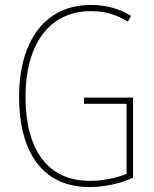

<svg xmlns="http://www.w3.org/2000/svg" viewBox="-20 -745 620 775"><path d="M319 -351V-326H491V-43C450 -27 397 -15 342 -15C170 -15 83 -144 83 -355C83 -555 171 -700 347 -700C395 -700 444 -690 496 -658L509 -681C456 -713 403 -725 347 -725C156 -725 57 -572 57 -354C57 -136 148 10 341 10C397 10 463 -2 517 -28V-351Z"/></svg>

Font: Noto Sans Condensed Thin
Style: Regular
Weight: 100
Width: 3
Designer: Monotype Design Team
Foundry: Monotype Imaging Inc.
Version: Version 2.013